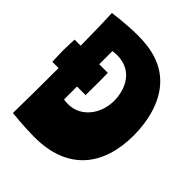

<svg xmlns="http://www.w3.org/2000/svg" viewBox="-230 -966 1112 1112"><g transform="rotate(45 326.0 -409.5)"><path d="M51 -815C54 -740 56 -650 57 -553H7C6 -524 4 -493 4 -462C4 -432 6 -401 7 -371H58C58 -228 57 -124 55 0C138 9 212 11 243 11C514 11 642 -155 642 -402C642 -528 609 -643 541 -720C467 -803 366 -830 249 -830C200 -830 126 -825 51 -815ZM245 -664C378 -664 420 -549 420 -465C420 -353 346 -262 247 -262C238 -262 221 -262 209 -265V-371H279C280 -401 280 -432 280 -462C280 -493 280 -523 279 -553H209V-661C220 -662 232 -664 245 -664Z"/></g></svg>

Font: Ranchers
Style: Regular
Weight: 400
Designer: Pablo Impallari, Brenda Gallo
Foundry: Pablo Impallari, Brenda Gallo
Version: Version 1.000